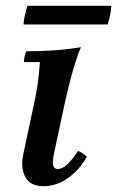

<svg xmlns="http://www.w3.org/2000/svg" viewBox="-20 -624 402 659"><path d="M130 15Q83 15 66.5 -17Q50 -49 60 -95L96 -264Q104 -299 109 -333.5Q114 -368 117 -411H62Q62 -419 64.5 -430Q67 -441 70 -448Q117 -448 163 -451Q209 -454 258 -462Q247 -438 236 -401.5Q225 -365 216 -328.5Q207 -292 201 -264L166 -100Q160 -75 162 -59.5Q164 -44 179 -44Q193 -44 209.5 -58.5Q226 -73 248 -106Q257 -102 264 -97.5Q271 -93 278 -86Q253 -41 213.5 -13Q174 15 130 15ZM349 -540H61Q61 -553 65.5 -572Q70 -591 74 -604H362Q362 -591 358 -572Q354 -553 349 -540Z"/></svg>

Font: Poltawski Nowy Medium
Style: Italic
Weight: 500
Italic angle: -12°
Version: Version 1.001;gftools[0.9.25]